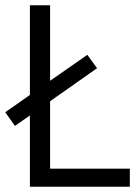

<svg xmlns="http://www.w3.org/2000/svg" viewBox="-24 -712 527 732"><path d="M471 0H90V-272L33 -232L-4 -284L90 -350V-692H167V-404L309 -503L346 -452L167 -326V-69H471Z"/></svg>

Font: Titillium Web[RUS by Daymarius]
Style: Regular
Weight: 400
Designer: Cyrillization by Daymarius
Foundry: Cyrillization by Daymarius
Version: Version 1.002 September 11, 2018